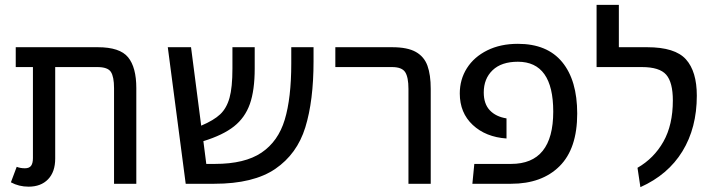

<svg xmlns="http://www.w3.org/2000/svg" viewBox="-20 -759 2953 793"><path d="M543 -395V0H451V-395Q451 -442 438 -462Q425 -482 382 -482H208V-104Q208 -49 178.5 -18.5Q149 12 98 12Q58 12 25 -6L49 -70Q64 -64 83 -64Q101 -64 108.5 -74.5Q116 -85 116 -106V-482H45V-564H384Q475 -564 509 -522.5Q543 -481 543 -395Z M1275 -564V-506Q1275 -343 1241 -233Q1207 -123 1117 -61.5Q1027 0 865 0H747L673 -564H769L811 -240Q863 -262 889.5 -287Q916 -312 928 -355Q940 -398 940 -476V-564H1032V-476Q1032 -386 1012 -329.5Q992 -273 946.5 -237Q901 -201 820 -176L832 -82H868Q991 -82 1060 -128.5Q1129 -175 1156 -264.5Q1183 -354 1183 -497V-564Z M1667 -392Q1667 -440 1653.5 -461Q1640 -482 1599 -482H1365V-564H1600Q1663 -564 1697.5 -544.5Q1732 -525 1745.5 -487.5Q1759 -450 1759 -392V0H1667Z M1939 -82H2091Q2265 -82 2265 -298Q2265 -504 2119 -504Q2051 -504 2014.5 -469Q1978 -434 1978 -377Q1978 -330 2003 -303.5Q2028 -277 2072 -270V-187Q1986 -193 1932.5 -243Q1879 -293 1879 -373Q1879 -431 1908.5 -477.5Q1938 -524 1992.5 -551Q2047 -578 2119 -578Q2240 -578 2302 -502.5Q2364 -427 2364 -290Q2364 -145 2291 -72.5Q2218 0 2091 0H1931Z M2613 -66Q2681 -105 2720 -174Q2759 -243 2759 -344Q2759 -419 2731.5 -450.5Q2704 -482 2631 -482H2444V-739H2536V-564H2653Q2768 -564 2813 -514Q2858 -464 2858 -364Q2858 -231 2798.5 -134Q2739 -37 2625 14Z"/></svg>

Font: Fira GO
Style: Regular
Weight: 400
Designer: Carrois Corporate
Foundry: Carrois Corporate GbR
Version: Version 0.300